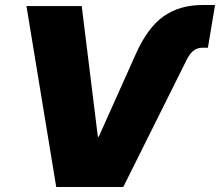

<svg xmlns="http://www.w3.org/2000/svg" viewBox="-20 -752 885 772"><path d="M526.4 -535.6Q573.7 -641.1 637.9 -686.5Q702.1 -731.9 794.9 -731.9H844.7L815.9 -560.1H794.4Q773.9 -560.1 758.8 -548.8Q743.7 -537.6 731.4 -513.2L475.6 0H206.1L86.4 -727.5H308.6L373.5 -202.1H377Z"/></svg>

Font: Inter 24pt Black
Style: Italic
Weight: 900
Italic angle: -9.3988°
Designer: Rasmus Andersson
Foundry: rsms
Version: Version 4.001;git-66647c0bb